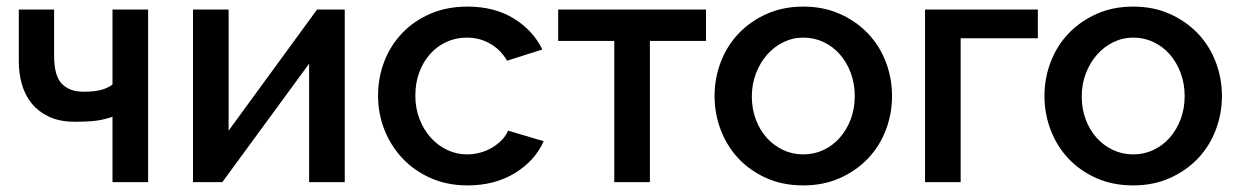

<svg xmlns="http://www.w3.org/2000/svg" viewBox="-20 -552 3756 582"><path d="M429 0H321V-198Q298 -190 274 -186.5Q250 -183 207 -183Q161 -183 129 -198Q97 -213 76.5 -238Q56 -263 46.5 -296Q37 -329 37 -365V-523H144V-384Q144 -322 167.5 -298Q191 -274 233 -274Q268 -274 288.5 -280Q309 -286 321 -296V-523H429Z M673 -156 941 -523H1025V0H917V-359L654 0H565V-523H673Z M1126 -262Q1126 -317 1145 -366Q1164 -415 1199.5 -452Q1235 -489 1285 -510.5Q1335 -532 1397 -532Q1478 -532 1536.5 -496.5Q1595 -461 1624 -402L1517 -368Q1498 -401 1466 -419.5Q1434 -438 1395 -438Q1362 -438 1333.5 -425Q1305 -412 1284 -388.5Q1263 -365 1251 -333Q1239 -301 1239 -262Q1239 -224 1251.5 -191.5Q1264 -159 1285.5 -135Q1307 -111 1335.5 -97.5Q1364 -84 1396 -84Q1416 -84 1436 -89.5Q1456 -95 1472.5 -105Q1489 -115 1501.5 -128Q1514 -141 1520 -156L1628 -124Q1602 -65 1541 -27.5Q1480 10 1397 10Q1336 10 1286 -12Q1236 -34 1200.5 -71.5Q1165 -109 1145.5 -158Q1126 -207 1126 -262Z M1950 0H1842V-428H1672V-523H2120V-428H1950Z M2415 10Q2353 10 2303.5 -12Q2254 -34 2219 -71Q2184 -108 2165 -157.5Q2146 -207 2146 -261Q2146 -315 2165 -364.5Q2184 -414 2219.5 -451Q2255 -488 2304.5 -510Q2354 -532 2415 -532Q2476 -532 2525.5 -510Q2575 -488 2610.5 -451Q2646 -414 2665 -364.5Q2684 -315 2684 -261Q2684 -207 2665 -157.5Q2646 -108 2610.5 -71Q2575 -34 2525.5 -12Q2476 10 2415 10ZM2259 -260Q2259 -222 2271 -190Q2283 -158 2304 -134.5Q2325 -111 2353.5 -97.5Q2382 -84 2415 -84Q2448 -84 2476.5 -97.5Q2505 -111 2526 -135Q2547 -159 2559 -191Q2571 -223 2571 -261Q2571 -298 2559 -330.5Q2547 -363 2526 -387Q2505 -411 2476.5 -424.5Q2448 -438 2415 -438Q2383 -438 2354.5 -424Q2326 -410 2305 -386Q2284 -362 2271.5 -329.5Q2259 -297 2259 -260Z M3126 -436H2892V0H2784V-523H3126Z M3415 10Q3353 10 3303.5 -12Q3254 -34 3219 -71Q3184 -108 3165 -157.5Q3146 -207 3146 -261Q3146 -315 3165 -364.5Q3184 -414 3219.5 -451Q3255 -488 3304.5 -510Q3354 -532 3415 -532Q3476 -532 3525.5 -510Q3575 -488 3610.5 -451Q3646 -414 3665 -364.5Q3684 -315 3684 -261Q3684 -207 3665 -157.5Q3646 -108 3610.5 -71Q3575 -34 3525.5 -12Q3476 10 3415 10ZM3259 -260Q3259 -222 3271 -190Q3283 -158 3304 -134.5Q3325 -111 3353.5 -97.5Q3382 -84 3415 -84Q3448 -84 3476.5 -97.5Q3505 -111 3526 -135Q3547 -159 3559 -191Q3571 -223 3571 -261Q3571 -298 3559 -330.5Q3547 -363 3526 -387Q3505 -411 3476.5 -424.5Q3448 -438 3415 -438Q3383 -438 3354.5 -424Q3326 -410 3305 -386Q3284 -362 3271.5 -329.5Q3259 -297 3259 -260Z"/></svg>

Font: Oxford Sans SemiBold
Style: Regular
Weight: 600
Designer: Matt McInerney, Pablo Impallari, Rodrigo Fuenzalida
Foundry: Matt McInerney, Pablo Impallari, Rodrigo Fuenzalida
Version: Version 3.000g; ttfautohint (v1.5) -l 8 -r 28 -G 28 -x 14 -D